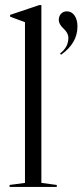

<svg xmlns="http://www.w3.org/2000/svg" viewBox="-20 -741 327 761"><path d="M144 -16 205 -8V0H18V-8L79 -16V-653L20 -675V-682L136 -721H144ZM222 -524 218 -529Q251 -554 251 -591Q251 -610 232 -627.5Q213 -645 213 -662Q213 -677 222 -686.5Q231 -696 245 -696Q264 -696 275.5 -679.5Q287 -663 287 -636Q287 -570 222 -524Z"/></svg>

Font: Libre Caslon Display
Style: Regular
Weight: 400
Designer: Pablo Impallari, Rodrigo Fuenzalida
Foundry: Pablo Impallari, Rodrigo Fuenzalida
Version: Version 1.002